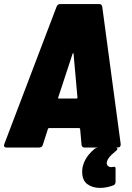

<svg xmlns="http://www.w3.org/2000/svg" viewBox="-20 -720 644 937"><path d="M378 -13 371 -91Q370 -95 366 -95H220Q215 -95 214 -91L189 -13Q185 0 171 0H12Q4 0 1 -4.5Q-2 -9 1 -17L256 -687Q261 -700 273 -700H465Q477 -700 479 -687L569 -17V-15Q569 0 554 0H393Q380 0 378 -13ZM268 -239H352Q358 -239 358 -244L339 -457Q339 -461 337 -461Q335 -461 334 -457L264 -244Q262 -239 268 -239ZM532 185Q500 197 468 197Q431 197 406 178.5Q381 160 381 117Q381 89 396 60.5Q411 32 441 7Q451 0 461 0H542Q553 0 553 6Q553 12 544 18Q498 55 501 79Q503 88 510.5 92.5Q518 97 528 95Q531 94 536 94Q541 94 542.5 96Q544 98 544 104V167Q544 181 532 185Z"/></svg>

Font: Barlow Semi Condensed Black
Style: Italic
Weight: 900
Width: 4
Italic angle: -7°
Designer: Jeremy Tribby
Foundry: Tribby Type
Version: Version 1.408